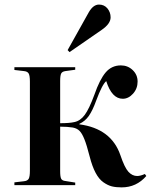

<svg xmlns="http://www.w3.org/2000/svg" viewBox="-20 -810 665 840"><path d="M284.2 -582 275.9 -590.8 368.2 -755.9Q387.7 -790 413.1 -790Q436 -790 450 -773.2Q463.9 -756.3 463.9 -733.9Q463.9 -706.1 424.8 -679.2ZM512.2 9.8Q487.3 9.8 469.5 5.4Q451.7 1 432.4 -12.5Q413.1 -25.9 398.2 -54Q383.3 -82 372.1 -126Q359.4 -175.8 349.1 -201.2Q338.9 -226.6 327.9 -237.5Q316.9 -248.5 298.8 -252Q274.9 -255.9 243.2 -255.9V-61Q243.2 -36.6 247.6 -28.1Q252 -19.5 266.1 -18.1L309.1 -11.2V0H43V-12.2L85 -17.1Q100.1 -18.6 105.5 -27.8Q110.8 -37.1 110.8 -63V-453.1Q110.8 -479 105.5 -488.3Q100.1 -497.6 85 -499L43 -503.9V-516.1H309.1V-504.9L266.1 -499Q252 -497.1 247.6 -488.3Q243.2 -479.5 243.2 -455.1V-271Q284.2 -271 305.2 -275.9Q331.5 -281.2 350.8 -307.4Q370.1 -333.5 393.1 -396Q416 -461.9 442.1 -492.9Q468.3 -523.9 508.8 -523.9Q539.1 -523.9 560.5 -503.4Q582 -482.9 582 -453.1Q582 -422.4 562 -400.1Q542 -377.9 517.1 -377.9Q469.2 -377.9 444.8 -455.1Q427.2 -440.9 400.9 -370.1Q385.3 -326.7 368.7 -303Q352.1 -279.3 327.1 -268.1V-266.1Q466.8 -247.6 506.8 -130.9Q524.9 -77.1 541.7 -58.6Q558.6 -40 580.1 -40Q594.2 -40 613.8 -48.8L620.1 -40Q576.7 9.8 512.2 9.8Z"/></svg>

Font: Display Semibold
Style: Regular
Weight: 600
Designer: Latin by Veronika Burian and Jose Scaglione. Greek by Irene Vlachou. Cyrillic by Vera Evstafieva.
Foundry: TypeTogether
Version: Version 3.002